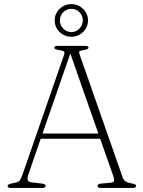

<svg xmlns="http://www.w3.org/2000/svg" viewBox="-20 -926 706 946"><path d="M204.5 -10Q204.5 0 189 0H33.5Q17.5 0 17.5 -10Q17.5 -17.5 35 -21.5L59.5 -27Q73 -30 78.5 -38.2Q84 -46.5 91.5 -67.5L295.5 -655.5Q299.5 -667.5 295.5 -671.8Q291.5 -676 275 -678.5Q247.5 -682.5 247.5 -690.5Q247.5 -700 263.5 -700H400.5Q416 -700 416 -691Q416 -682.5 389 -678.5Q375 -676.5 371.5 -673Q368 -669.5 371.5 -660L585 -50Q592.5 -27.5 629.5 -22Q641.5 -20 646 -17.2Q650.5 -14.5 650.5 -10Q650.5 0 634.5 0H476Q460.5 0 460.5 -10Q460.5 -20 478 -21.5L527.5 -26Q540 -27 542 -34.8Q544 -42.5 538 -59.5L473.5 -242.5H180.5L120.5 -68.5Q113 -48 116.8 -38.5Q120.5 -29 138.5 -27L187.5 -21.5Q204.5 -19.5 204.5 -10ZM189.5 -268H464.5L326.5 -662.5ZM331.5 -745Q297.5 -745 273.5 -768.5Q249.5 -792 249.5 -825.5Q249.5 -858.5 273.5 -882Q297.5 -905.5 331.5 -905.5Q365.5 -905.5 389.5 -882Q413.5 -858.5 413.5 -825.5Q413.5 -792 389.5 -768.5Q365.5 -745 331.5 -745ZM331.5 -882.5Q308.5 -882.5 291.8 -865.8Q275 -849 275 -825.5Q275 -802 291.8 -785Q308.5 -768 331.5 -768Q355 -768 371.5 -785Q388 -802 388 -825.5Q388 -849 371.5 -865.8Q355 -882.5 331.5 -882.5Z"/></svg>

Font: Fraunces 9pt S050 Thin
Style: Regular
Weight: 100
Version: Version 1.000; ttfautohint (v1.8.3)